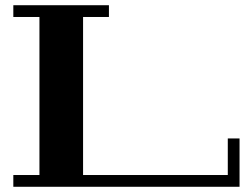

<svg xmlns="http://www.w3.org/2000/svg" viewBox="-20 -715 958 735"><path d="M897 -185V0H31V-45H131V-650H31V-695H397V-650H298V-45H852V-185Z"/></svg>

Font: Geostar Fill
Style: Regular
Weight: 400
Designer: Joe Prince
Foundry: Joe Prince
Version: Version 1.002